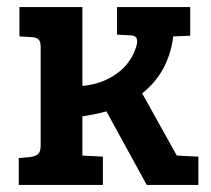

<svg xmlns="http://www.w3.org/2000/svg" viewBox="-20 -523 596 543"><path d="M95 -112V-389Q95 -405 89.5 -411Q84 -417 70 -418L35 -420V-503H213V-280Q268 -285 309 -314Q350 -343 365 -390Q368 -400 368 -406Q368 -423 349 -423L311 -425V-503H518V-422L470 -420Q457 -318 382 -259L480 -83L541 -80V0H395L281 -208Q248 -199 213 -194V-83H214L271 -80V0H33V-76L66 -79Q81 -81 88 -87.5Q95 -94 95 -112Z"/></svg>

Font: Bree Serif
Style: Regular
Weight: 400
Designer: Veronika Burian, Jos Scaglione
Foundry: TypeTogether
Version: Version 1.001